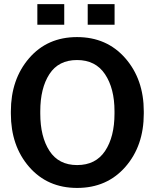

<svg xmlns="http://www.w3.org/2000/svg" viewBox="-20 -901 747 931"><path d="M32.7 0ZM677.2 -350.1Q677.2 -193.8 587.9 -91.8Q498.5 10.3 354 10.3Q210 10.3 121.3 -91.8Q32.7 -193.8 32.7 -350.1V-360.8Q32.7 -516.1 121.1 -618.7Q209.5 -721.2 353.5 -721.2Q498 -721.2 587.6 -618.7Q677.2 -516.1 677.2 -360.8ZM535.2 -361.8Q535.2 -472.2 489.3 -541Q443.4 -609.9 353.5 -609.9Q263.7 -609.9 219.5 -541.5Q175.3 -473.1 175.3 -361.8V-350.1Q175.3 -237.8 220 -169.2Q264.6 -100.6 354 -100.6Q444.3 -100.6 489.7 -169.2Q535.2 -237.8 535.2 -350.1ZM535.6 -781.2H405.3V-880.9H535.6ZM291.5 -781.2H161.1V-880.9H291.5Z"/></svg>

Font: TypoPRO Roboto Slab
Style: Bold
Weight: 700
Designer: Google
Version: Version 1.100263; 2013; ttfautohint (v0.94.20-1c74) -l 8 -r 